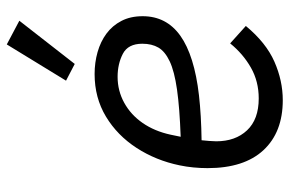

<svg xmlns="http://www.w3.org/2000/svg" viewBox="-160 -660 832 551"><g transform="rotate(-90 255.5 -384.0)"><path d="M244 12Q152 12 100.5 -43.5Q49 -99 49 -204Q49 -224 51 -244.5Q53 -265 57 -284Q71 -352 107 -407.5Q143 -463 197 -495.5Q251 -528 319 -528Q352 -528 382 -519.5Q412 -511 435 -494Q458 -477 471.5 -451Q485 -425 485 -390Q485 -356 471 -329Q457 -302 429 -282Q401 -262 358 -248.5Q315 -235 258 -228.5Q201 -222 129 -221Q128 -211 127 -199Q126 -187 126 -179Q126 -124 157.5 -90.5Q189 -57 249 -57Q298 -57 337.5 -79.5Q377 -102 407 -139L457 -94Q409 -36 354.5 -12Q300 12 244 12ZM311 -462Q271 -462 236.5 -443Q202 -424 178.5 -390Q155 -356 145 -310L139 -281Q222 -284 274.5 -291.5Q327 -299 355.5 -312.5Q384 -326 395 -345Q406 -364 406 -391Q406 -432 377 -447Q348 -462 311 -462ZM472 -744 348 -585 300 -610 404 -780Z"/></g></svg>

Font: IBM Plex Sans Var
Style: Italic
Weight: 400
Italic angle: -11.31°
Designer: Mike Abbink, Paul van der Laan, Pieter van Rosmalen
Foundry: Bold Monday
Version: Version 1.001